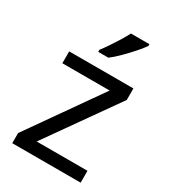

<svg xmlns="http://www.w3.org/2000/svg" viewBox="-187 -860 845 953"><g transform="rotate(30 235.0 -383.0)"><path d="M431 0H39V-58L327 -468H56V-536H424V-470L140 -68H431ZM383 -756Q371 -738 346 -709.5Q321 -681 292.5 -652.5Q264 -624 240 -606H182V-618Q197 -637 214.5 -663Q232 -689 249 -716.5Q266 -744 277 -766H383Z"/></g></svg>

Font: Noto Sans Inscriptional Pahlavi
Style: Regular
Weight: 400
Designer: Monotype Design Team
Foundry: Monotype Imaging Inc.
Version: Version 2.003; ttfautohint (v1.8.4.7-5d5b)